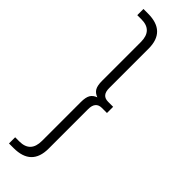

<svg xmlns="http://www.w3.org/2000/svg" viewBox="-312 -746 945 945"><g transform="rotate(45 160.0 -274.0)"><path d="M23 194V151H52Q129 151 129 70V-200Q129 -233 138.5 -249.5Q148 -266 170 -274Q148 -282 138.5 -298.5Q129 -315 129 -348V-618Q129 -699 52 -699H23V-742H55Q179 -742 179 -622V-347Q179 -296 223 -296H258V-253H223Q179 -253 179 -201V74Q179 194 55 194Z"/></g></svg>

Font: Goldbeck Next Light
Style: Regular
Weight: 300
Designer: Julieta Ulanovsky
Foundry: Julieta Ulanovsky
Version: Version 7.200